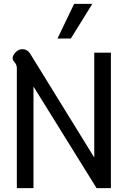

<svg xmlns="http://www.w3.org/2000/svg" viewBox="-20 -972 653 992"><path d="M44 0ZM67 -619Q67 -639 53 -653Q48 -660 46 -665Q44 -670 46 -678Q51 -694 65 -706Q79 -718 96 -718Q120 -718 135 -696L467 -158V-700H553V0H479L153 -525V0H67ZM363 -952H457L346 -773H277Z"/></svg>

Font: Niramit
Style: Regular
Weight: 400
Version: Version 1.000; ttfautohint (v1.6)